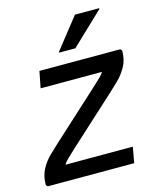

<svg xmlns="http://www.w3.org/2000/svg" viewBox="-118 -839 752 919"><g transform="rotate(-15 258.0 -380.0)"><path d="M92 -462 108 -544H508L516 -536Q516 -490 497.5 -457Q479 -424 454 -399.5Q429 -375 408 -356L176 -144Q157 -127 133.5 -104Q110 -81 104 -60L80 -78H446L432 0H4L-4 -8Q-4 -54 14.5 -87.5Q33 -121 58.5 -145Q84 -169 104 -188L336 -400Q357 -419 376.5 -438Q396 -457 408 -484L428 -462ZM222 -604V-608L342 -760H462V-756L302 -604Z"/></g></svg>

Font: Kufam
Style: Italic
Weight: 400
Italic angle: -11°
Designer: Artur Schmal
Foundry: Original Type
Version: Version 1.301; ttfautohint (v1.8.3)